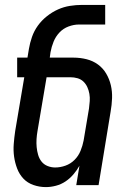

<svg xmlns="http://www.w3.org/2000/svg" viewBox="-20 -755 540 783"><path d="M167 8Q141 8 116.5 -0.5Q92 -9 75.5 -26.5Q59 -44 50 -67.5Q41 -91 37.5 -116Q34 -141 36 -167.5Q38 -194 42 -221L79 -440H50V-520H92L98 -556Q102 -580 110.5 -604.5Q119 -629 134.5 -650.5Q150 -672 171.5 -689Q193 -706 216.5 -716.5Q240 -727 265 -731Q290 -735 315 -735H409V-655H302Q281 -655 259.5 -647Q238 -639 222.5 -622.5Q207 -606 198.5 -585Q190 -564 186 -542L183 -520H280Q307 -520 333 -513.5Q359 -507 379.5 -492Q400 -477 413 -455Q426 -433 432 -407.5Q438 -382 437 -354.5Q436 -327 431 -299L382 0H291L304 -79Q294 -61 279.5 -44Q265 -27 247 -15Q229 -3 208 2.5Q187 8 167 8ZM205 -72Q226 -72 247 -79.5Q268 -87 284 -103Q300 -119 308.5 -140Q317 -161 321 -182L343 -313Q345 -328 346 -343Q347 -358 344.5 -372.5Q342 -387 336 -400Q330 -413 320 -422.5Q310 -432 296 -436Q282 -440 267 -440H170L133 -221Q130 -204 129 -187.5Q128 -171 129.5 -155Q131 -139 135.5 -123.5Q140 -108 149.5 -96Q159 -84 174 -78Q189 -72 205 -72Z"/></svg>

Font: Iosevka Term Curly Medium
Style: Italic
Weight: 500
Italic angle: -9°
Designer: Belleve Invis
Foundry: Belleve Invis
Version: Version 32.3.0